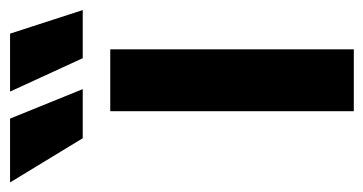

<svg xmlns="http://www.w3.org/2000/svg" viewBox="-270 -546 740 391"><g transform="rotate(-90 100.5 -350.0)"><path d="M70 0V-496H196V0ZM15 -552 -75 -700H55L115 -552ZM178 -552 110 -700H228L276 -552Z"/></g></svg>

Font: Space Grotesk
Style: Bold
Weight: 700
Designer: Florian Karsten
Foundry: Florian Karsten
Version: Version 2.000